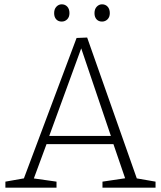

<svg xmlns="http://www.w3.org/2000/svg" viewBox="-20 -870 746 890"><path d="M618 -32 603 -45 701 -28V0H455V-28L569 -45L563 -35L503 -210L514 -202H187L199 -211L134 -35L129 -44L242 -28V0H5V-28L101 -45L87 -33L335 -694L384 -696ZM205 -231 198 -240H503L497 -231L351 -662L362 -661ZM453 -770Q437 -770 427.5 -780.5Q418 -791 418 -809Q418 -828 428.5 -839Q439 -850 453 -850Q469 -850 479 -839Q489 -828 489 -809Q489 -791 478.5 -780.5Q468 -770 453 -770ZM266 -770Q250 -770 240.5 -780.5Q231 -791 231 -809Q231 -828 241.5 -839Q252 -850 266 -850Q282 -850 292 -839Q302 -828 302 -809Q302 -791 291.5 -780.5Q281 -770 266 -770Z"/></svg>

Font: Bitter Thin Light
Style: Regular
Weight: 300
Version: Version 2.002